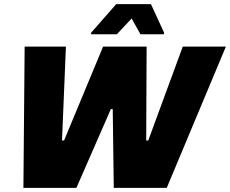

<svg xmlns="http://www.w3.org/2000/svg" viewBox="-20 -915 1120 935"><path d="M94 0 100 -688H301L282 -231H292L482 -688H694L692 -231H702L870 -688H1080L792 0H534L529 -384H520L352 0ZM423 -748 424 -756 546 -895H715L779 -756L778 -748H664L621 -825L549 -748Z"/></svg>

Font: Saira ExtraBold
Style: Italic
Weight: 800
Italic angle: -12°
Designer: Hector Gatti with collaboration of the Omnibus-Type team
Foundry: Omnibus-Type
Version: Version 1.100; ttfautohint (v1.8.3)